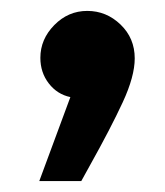

<svg xmlns="http://www.w3.org/2000/svg" viewBox="-20 -178 302 352"><path d="M109 0Q85 -5 69.5 -25Q54 -45 54 -72Q54 -106 79.5 -132Q105 -158 140 -158Q175 -158 201 -133Q227 -108 227 -71Q227 -38 205 9.5Q183 57 145 125L129 154H52Z"/></svg>

Font: Noto Sans Arabic Cond
Style: Bold
Weight: 700
Width: 3
Designer: Nadine Chahine
Foundry: Monotype Imaging Inc.
Version: Version 1.001